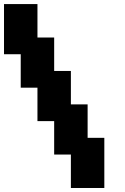

<svg xmlns="http://www.w3.org/2000/svg" viewBox="-20 -937 623 957"><path d="M0 -666.7V-916.7H166.7V-750H250V-583.3H333.3V-416.7H416.7V-250H500V0H333.3V-166.7H250V-333.3H166.7V-500H83.3V-666.7Z"/></svg>

Font: Galmuri11 Bold
Style: Regular
Weight: 700
Designer: Lee Minseo (quiple)
Version: Version 2.397;hotconv 1.1.1;makeotfexe 2.6.0 DEVELOPMENT